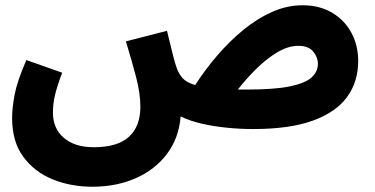

<svg xmlns="http://www.w3.org/2000/svg" viewBox="-20 -477 1422 729"><path d="M331 232Q249 232 180 204Q111 176 68.5 118.5Q26 61 26 -29Q26 -67 35.5 -117.5Q45 -168 80 -249L216 -201Q196 -147 188.5 -115Q181 -83 181 -49Q181 11 222.5 46.5Q264 82 336 82Q426 82 469.5 42.5Q513 3 513 -72Q513 -122 496.5 -185Q480 -248 458 -320L614 -360Q628 -303 636.5 -268.5Q645 -234 651 -219Q659 -196 673.5 -180Q688 -164 721 -154Q759 -213 805.5 -267Q852 -321 904.5 -364Q957 -407 1013.5 -432Q1070 -457 1129 -457Q1193 -457 1240.5 -429Q1288 -401 1314 -353Q1340 -305 1340 -245Q1340 -167 1298 -109Q1256 -51 1168 -19Q1080 13 940 13Q893 13 842.5 8Q792 3 746 -7.5Q700 -18 666 -35Q659 48 613.5 108Q568 168 494.5 200Q421 232 331 232ZM1113 -303Q1074 -303 1033 -278.5Q992 -254 953.5 -216Q915 -178 883 -137Q899 -137 918 -137Q1022 -137 1080.5 -149Q1139 -161 1163 -183Q1187 -205 1187 -235Q1187 -260 1169 -281.5Q1151 -303 1113 -303Z"/></svg>

Font: Noto Sans Arabic SemCond ExtBd
Style: Regular
Weight: 800
Width: 4
Designer: Monotype Design Team, Nadine Chahine, Nizar Qandah and Khaled Hosny
Foundry: Monotype Imaging Inc.
Version: Version 2.012; ttfautohint (v1.8.4.7-5d5b)